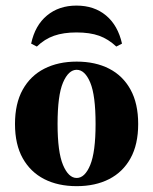

<svg xmlns="http://www.w3.org/2000/svg" viewBox="-20 -648 543 680"><path d="M251.6 11.3Q185.5 11.3 136.7 -13.7Q87.9 -38.7 60.5 -87.5Q33.1 -136.3 33.1 -208.9Q33.1 -281.5 60.5 -330.6Q87.9 -379.8 137.1 -404.8Q186.3 -429.8 251.6 -429.8Q317.7 -429.8 366.5 -404.8Q415.3 -379.8 442.3 -330.6Q469.4 -281.5 469.4 -208.9Q469.4 -136.3 442.3 -87.5Q415.3 -38.7 366.5 -13.7Q317.7 11.3 251.6 11.3ZM251.6 -17.7Q280.6 -17.7 299.6 -63.7Q318.5 -109.7 318.5 -208.9Q318.5 -310.5 299.6 -355.6Q280.6 -400.8 251.6 -400.8Q222.6 -400.8 203.2 -355.6Q183.9 -310.5 183.9 -208.9Q183.9 -109.7 203.2 -63.7Q222.6 -17.7 251.6 -17.7ZM250.8 -628.2Q313.7 -628.2 355.6 -593.1Q397.6 -558.1 412.1 -493.5L391.9 -483.1Q363.7 -509.7 331 -521.4Q298.4 -533.1 250.8 -533.1Q204.8 -533.1 171.4 -521.4Q137.9 -509.7 110.5 -483.1L90.3 -493.5Q104 -558.1 146.4 -593.1Q188.7 -628.2 250.8 -628.2Z"/></svg>

Font: Playfair 5pt SemiExpanded Light Black
Style: Regular
Weight: 900
Version: Version 2.203